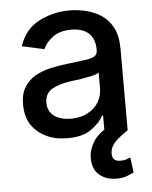

<svg xmlns="http://www.w3.org/2000/svg" viewBox="-54 -598 677 853"><g transform="rotate(-5 284.5 -171.5)"><path d="M137 -7Q96 -26 70 -63Q46 -101 46 -154Q46 -202 64 -230Q82 -260 112 -278Q144 -296 179 -304Q213 -312 255 -317L334 -327Q364 -330 379 -339Q393 -347 393 -366V-369Q393 -415 367 -441Q339 -467 289 -467Q235 -467 205 -443Q175 -421 162 -391L63 -413Q88 -488 151 -520Q214 -553 288 -553Q319 -553 357 -545Q390 -538 426 -517Q458 -497 479 -459Q499 -421 499 -362V0H396V-75H391Q377 -45 337 -16Q299 12 230 12Q176 12 137 -7ZM329 -91Q361 -108 377 -136Q393 -164 393 -197V-267Q386 -260 360 -254Q342 -250 307 -244Q279 -241 262 -238Q216 -232 183 -214Q150 -195 150 -153Q150 -114 179 -93Q208 -73 253 -73Q298 -73 329 -91ZM357 186Q325 161 325 108Q325 72 348 35Q374 -6 436 -33L499 0Q463 24 443 44Q419 68 419 98Q419 113 427 123Q436 132 455 132Q471 132 481 129L500 121L509 189Q502 193 477 203Q459 210 431 210Q387 210 357 186Z"/></g></svg>

Font: Sinter Medium
Style: Regular
Weight: 500
Foundry: Adobe & rsms
Version: Version 1.000